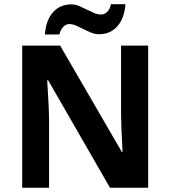

<svg xmlns="http://www.w3.org/2000/svg" viewBox="-20 -876 795 896"><path d="M671.4 0H493.2L204.6 -501.5H200.2Q209 -368.7 209 -312V0H83.5V-663.1H260.7L548.8 -166.5H551.8Q544.9 -295.9 544.9 -349.1V-663.1H671.4ZM302.7 -763.7Q289.1 -763.7 276.1 -751.7Q263.2 -739.7 257.3 -715.3H189.5Q194.3 -780.8 226.8 -818.1Q259.3 -855.5 313 -855.5Q331.5 -855.5 349.4 -847.9Q367.2 -840.3 384.8 -831.5Q402.3 -822.8 419.2 -815.4Q436 -808.1 452.1 -808.1Q466.3 -808.1 479.2 -819.8Q492.2 -831.5 498 -856.4H565.4Q560.5 -790.5 527.6 -753.4Q494.6 -716.3 442.4 -716.3Q423.3 -716.3 405.5 -723.6Q387.7 -731 370.4 -739.7Q353 -748.5 336.2 -756.1Q319.3 -763.7 302.7 -763.7Z"/></svg>

Font: Bpm'online Open Sans
Style: Bold
Weight: 700
Foundry: Ascender Corporation
Version: Version 1.10